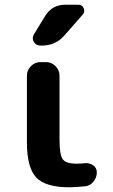

<svg xmlns="http://www.w3.org/2000/svg" viewBox="-20 -783 479 813"><path d="M273 10Q173 10 133.5 -31.5Q94 -73 94 -180V-463Q94 -486 111 -503Q128 -520 151 -520H175Q198 -520 215 -503Q232 -486 232 -463V-193Q232 -128 245.5 -109Q259 -90 303 -90Q327 -90 339 -92Q359 -94 374.5 -83Q390 -72 390 -53Q390 -31 375.5 -13.5Q361 4 340 6Q296 10 273 10ZM257 -763H311Q328 -763 334.5 -748Q341 -733 330 -721L252 -632Q215 -590 157 -590H151Q132 -590 123 -606Q114 -622 124 -638L171 -715Q200 -763 257 -763Z"/></svg>

Font: Rounded Mplus 1c Bold
Style: Bold
Weight: 700
Version: Version 1.059.20150529